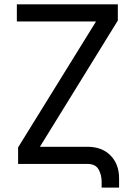

<svg xmlns="http://www.w3.org/2000/svg" viewBox="-20 -747 620 875"><path d="M517 -653.4 161.9 -78.1H377.8Q445 -78.1 483.8 -38.4Q522.7 1.4 522.7 65.3V108H443.2V81Q443.2 50.1 429.2 25Q415.1 0 377.8 0H62.5V-75.3L417.6 -649.1H56.8V-727.3H517Z"/></svg>

Font: Inter UI
Style: Regular
Weight: 400
Designer: Rasmus Andersson
Foundry: rsms
Version: Version 2.2